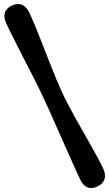

<svg xmlns="http://www.w3.org/2000/svg" viewBox="-20 -789 552 968"><path d="M204.5 -284.5Q217 -257.5 232 -224Q247 -190.5 263.2 -153.5Q279.5 -116.5 296.5 -78.8Q313.5 -41 329.2 -5.2Q345 30.5 359 61.2Q373 92 383.5 114.5Q397.5 145 419.8 155Q442 165 471 151.5Q500 137.5 507 114Q514 90.5 500 60Q489.5 37.5 473.5 7.8Q457.5 -22 438.2 -56Q419 -90 398.5 -126Q378 -162 358.2 -197.5Q338.5 -233 321.5 -265.5Q304.5 -298 292 -325Q279.5 -352 265.8 -385.5Q252 -419 237.2 -456.2Q222.5 -493.5 207.5 -531.5Q192.5 -569.5 178.5 -605.2Q164.5 -641 151.8 -671.5Q139 -702 128.5 -724Q114 -754.5 91.5 -764.5Q69 -774.5 40 -761Q11 -747.5 4.2 -724Q-2.5 -700.5 12 -669.5Q22.5 -647.5 37.2 -617.8Q52 -588 69.5 -553.8Q87 -519.5 105.5 -483.2Q124 -447 142.2 -411.5Q160.5 -376 176.5 -343.5Q192.5 -311 204.5 -284.5Z"/></svg>

Font: Fraunces SuperSoft
Style: Regular
Weight: 900
Version: Version 1.000;[b76b70a41]